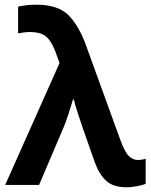

<svg xmlns="http://www.w3.org/2000/svg" viewBox="-20 -786 643 816"><path d="M2 0H146L250 -244Q261 -270 271.5 -302.5Q282 -335 290 -363H294Q299 -340 310 -307Q321 -274 332 -241L383 -96Q401 -46 431 -18Q461 10 518 10Q536 10 561.5 5.5Q587 1 599 -5V-111Q581 -106 566 -106Q545 -106 527 -123.5Q509 -141 489 -198L346 -592Q316 -676 271.5 -721Q227 -766 135 -766Q93 -766 57 -758V-644Q67 -646 80.5 -648Q94 -650 108 -650Q148 -650 171.5 -634Q195 -618 215 -568L233 -518Z"/></svg>

Font: Noto Sans UI
Style: Bold
Weight: 700
Designer: Monotype Design Team
Foundry: Monotype Imaging Inc.
Version: Version 1.901